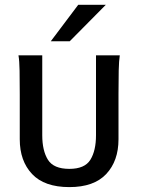

<svg xmlns="http://www.w3.org/2000/svg" viewBox="-20 -763 580 792"><path d="M266.1 8.8Q163.1 8.8 112.3 -45.2Q61.5 -99.1 61.5 -188.5V-375Q61.5 -429.2 60.8 -470.9Q60.1 -512.7 56.2 -534.7H154.3V-205.1Q154.3 -141.6 177.7 -104Q201.2 -66.4 266.1 -66.4Q329.6 -66.4 352.8 -104Q376 -141.6 376 -205.1V-534.7H474.1Q470.7 -512.7 469.7 -472.4Q468.8 -432.1 468.8 -375V-188.5Q468.8 -99.1 418.2 -45.2Q367.7 8.8 266.1 8.8ZM189.5 -592.8 302.7 -743.2H416.5L267.6 -592.8Z"/></svg>

Font: Harmattan SemiBold
Style: Regular
Weight: 600
Designer: George W. Nuss III and SIL International
Foundry: SIL International
Version: Version 4.000